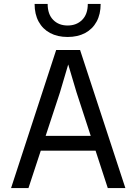

<svg xmlns="http://www.w3.org/2000/svg" viewBox="-20 -951 690 971"><path d="M139 -189V-264H518V-189ZM264 -698H385L614 0H525L367 -484L325 -625L283 -483L124 0H36ZM322 -764Q271 -764 233.5 -784Q196 -804 175.5 -841.5Q155 -879 155 -931H221Q221 -879 249 -850.5Q277 -822 322 -822Q367 -822 395.5 -850.5Q424 -879 424 -931H489Q489 -879 468.5 -841.5Q448 -804 410.5 -784Q373 -764 322 -764Z"/></svg>

Font: Azeret Mono Light
Style: Regular
Weight: 300
Designer: Martin Vácha
Foundry: Displaay
Version: Version 1.002